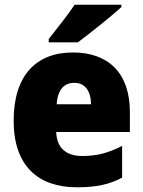

<svg xmlns="http://www.w3.org/2000/svg" viewBox="-20 -786 608 816"><path d="M496 -756V-766H297C268 -721 220 -663 187 -620V-606H311C363 -645 456 -719 496 -756ZM290 -563C135 -563 38 -467 38 -273C38 -81 142 10 307 10C391 10 447 -3 499 -31V-166C441 -136 392 -123 330 -123C257 -123 221 -161 219 -225H532V-310C532 -476 440 -563 290 -563ZM296 -434C341 -434 366 -400 367 -343H221C225 -408 255 -434 296 -434Z"/></svg>

Font: Noto Sans Telugu SemiCondensed Black
Style: Regular
Weight: 900
Width: 4
Designer: Jelle Bosma - Monotype Design Team
Foundry: Monotype Imaging Inc.
Version: Version 2.005